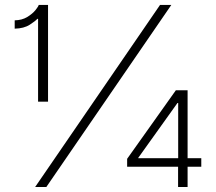

<svg xmlns="http://www.w3.org/2000/svg" viewBox="-20 -747 862 767"><path d="M120.4 0 619.3 -727.3H664.4L165.1 0ZM171.9 -727.3V-340.9H132.1V-671.5H128.9Q122.5 -663.7 99.1 -648.4Q75.6 -633.2 38.7 -632.5V-665.8Q67.8 -666.2 89 -679.2Q110.1 -692.1 122 -707Q133.9 -721.9 134.6 -727.3ZM487.9 -81V-112.6L682.5 -386.4H729.4V-115.1H784.1V-81H729.4V0H691.4V-81ZM691.8 -115.1V-335.6H688.9L532.3 -116.5V-115.1Z"/></svg>

Font: Inter UI Extra Light
Style: Regular
Weight: 200
Designer: Rasmus Andersson
Foundry: rsms
Version: 3.2;8d6f07862